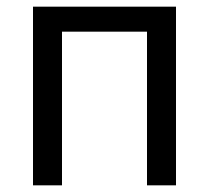

<svg xmlns="http://www.w3.org/2000/svg" viewBox="-20 -556 628 576"><path d="M508 -536V0H421V-461H166V0H79V-536Z"/></svg>

Font: Noto Sans Display
Style: Regular
Weight: 400
Designer: Monotype Design Team
Foundry: Monotype Imaging Inc.
Version: Version 2.003